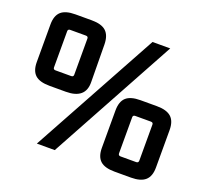

<svg xmlns="http://www.w3.org/2000/svg" viewBox="-114 -781 997 927"><g transform="rotate(20 384.5 -318.0)"><path d="M519 -644H610L254 8H162ZM27 -362V-555Q27 -600 50 -621Q73 -642 124 -642H208Q258 -642 281 -621Q304 -600 305 -555L307 -362Q308 -318 283 -296.5Q258 -275 208 -275H124Q73 -275 50 -296Q27 -317 27 -362ZM206 -563H126Q114 -563 114 -552V-366Q114 -355 126 -355H206Q218 -355 218 -366V-552Q218 -563 206 -563ZM464 -80V-272Q464 -318 487 -339Q510 -360 561 -360H645Q695 -360 718.5 -339Q742 -318 742 -272V-80Q742 -35 718.5 -14Q695 7 645 7H561Q510 7 487 -14Q464 -35 464 -80ZM643 -280H563Q551 -280 551 -269V-84Q551 -72 563 -72H643Q655 -72 655 -84V-269Q655 -280 643 -280Z"/></g></svg>

Font: Gemunu Libre
Style: Bold
Weight: 700
Designer: Puspanada Ekanayake, Sola Matas, Pathum Egodawatta, Kosala Senevirathne
Foundry: mooniak
Version: Version 1.100